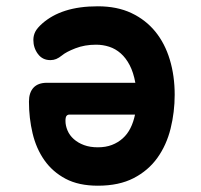

<svg xmlns="http://www.w3.org/2000/svg" viewBox="-20 -580 640 610"><path d="M140 -389Q115 -389 100.5 -408.5Q86 -428 86 -453Q86 -467 92 -479Q98 -491 115 -506Q130 -519 148 -529Q166 -539 188 -546Q210 -553 235.5 -556.5Q261 -560 291 -560Q352 -560 397.5 -538.5Q443 -517 473.5 -479.5Q504 -442 519.5 -390.5Q535 -339 535 -279Q535 -224 522 -171.5Q509 -119 480 -78.5Q451 -38 404.5 -14Q358 10 291 10Q230 10 188.5 -12Q147 -34 121 -71Q95 -108 83.5 -156.5Q72 -205 72 -257Q72 -286 86.5 -301.5Q101 -317 129 -317H410Q404 -350 392 -373Q380 -396 363.5 -410.5Q347 -425 327 -431.5Q307 -438 285 -438Q249 -438 219.5 -426.5Q190 -415 177 -404Q167 -396 158.5 -392.5Q150 -389 140 -389ZM201 -216Q195 -216 191.5 -212Q188 -208 188 -196Q188 -181 194.5 -165.5Q201 -150 214.5 -138Q228 -126 247 -119Q266 -112 291 -112Q316 -112 335.5 -119.5Q355 -127 370 -140.5Q385 -154 394.5 -173Q404 -192 409 -216Z"/></svg>

Font: Maple Mono
Style: Bold
Weight: 700
Monospace: yes
Designer: subframe7536
Version: Version 7.200